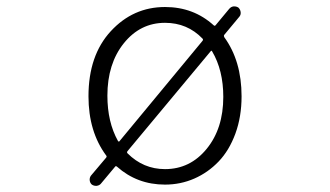

<svg xmlns="http://www.w3.org/2000/svg" viewBox="-20 -569 1040 605"><path d="M648.4 -407.2Q646.5 -411.1 643.6 -407.2L381.8 -92.8Q378.9 -88.9 381.8 -85.9Q431.6 -36.1 500 -36.1Q579.1 -36.1 631.3 -100.1Q683.6 -164.1 683.6 -263.7Q683.6 -347.7 648.4 -407.2ZM351.6 -125Q354.5 -121.1 356.4 -124L618.2 -440.4Q621.1 -444.3 618.2 -447.3Q570.3 -497.1 500 -497.1Q421.9 -497.1 370.1 -432.6Q318.4 -368.2 318.4 -267.6Q318.4 -184.6 351.6 -125ZM731.4 -544.9Q737.3 -539.1 738.3 -530.8Q739.3 -522.5 734.4 -516.6L686.5 -459Q684.6 -456.1 686.5 -452.1Q741.2 -377 741.2 -265.6Q741.2 -201.2 721.7 -147.9Q702.1 -94.7 668.9 -60.1Q635.7 -25.4 592.3 -6.3Q548.8 12.7 500 12.7Q412.1 12.7 348.6 -43.9Q344.7 -46.9 342.8 -43.9L297.9 9.8Q293 15.6 284.2 16.6Q283.2 16.6 282.2 16.6Q275.4 16.6 269.5 12.7Q263.7 7.8 262.7 -0.5Q261.7 -8.8 266.6 -15.6L314.5 -72.3Q317.4 -76.2 314.5 -79.1Q258.8 -154.3 258.8 -265.6Q258.8 -394.5 329.1 -470.7Q399.4 -546.9 500 -546.9Q589.8 -546.9 653.3 -489.3Q656.2 -486.3 659.2 -489.3L702.1 -541Q708 -547.9 715.8 -548.8Q716.8 -548.8 718.8 -548.8Q725.6 -548.8 731.4 -544.9Z"/></svg>

Font: Gen Jyuu Gothic L Monospace Light
Style: Regular
Weight: 300
Designer: [Source Han Sans]
Ryoko NISHIZUKA  (kana & ideographs); Paul D. Hunt (Latin, Greek & Cyrillic); Wenlong ZHANG  (bopomofo
Version: Version 1.002.20150607